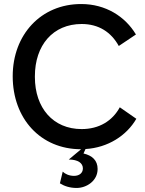

<svg xmlns="http://www.w3.org/2000/svg" viewBox="-20 -730 720 952"><path d="M382 10 321 61C367 61 391 79 391 105C391 128 373 142 347 142C322 142 302 132 291 121L277 179C299 193 327 202 360 202C409 202 464 167 464 108C464 65 437 41 394 31L404 9C516 2 608 -58 656 -141L574 -198C537 -130 471 -90 385 -90C243 -90 153 -195 153 -348V-352C153 -505 242 -611 385 -611C469 -611 531 -571 569 -502L654 -559C601 -648 504 -710 383 -710H382C183 -710 43 -558 43 -352C43 -142 181 10 382 10Z"/></svg>

Font: Fixel Display Medium
Style: Regular
Weight: 500
Designer: AlfaBravo + MacPaw
Foundry: Kyrylo Tkachov, Marchela Mozhyna, Serhii Makarenko, Maria Weinstein, Zakhar Kryvoshyya
Version: Version 1.211